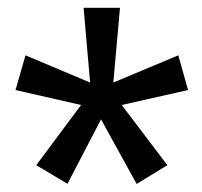

<svg xmlns="http://www.w3.org/2000/svg" viewBox="-20 -741 515 489"><path d="M151.9 -272.9 72.3 -320.3 186.5 -473.6 19.5 -511.7 44.9 -600.1 209.5 -530.8 192.9 -721.2H285.6L268.6 -530.8L434.1 -600.1L459 -511.7L290 -473.6L406.2 -320.3L328.1 -272.5L237.3 -437Z"/></svg>

Font: Comme Medium
Style: Regular
Weight: 500
Version: Version 1.000;gftools[0.9.27]